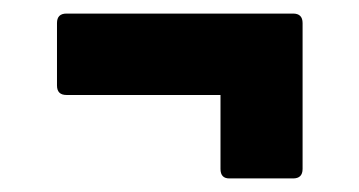

<svg xmlns="http://www.w3.org/2000/svg" viewBox="-20 -380 529 283"><path d="M318 -117Q305 -117 305 -131V-240H78Q64 -240 64 -254V-346Q64 -360 78 -360H412Q426 -360 426 -346V-131Q426 -117 412 -117Z"/></svg>

Font: Sofia Sans Condensed Black
Style: Regular
Weight: 900
Designer: Botio Nikoltchev, Ani Petrova
Foundry: lettersoup
Version: Version 4.101